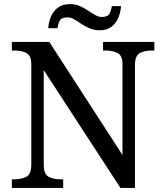

<svg xmlns="http://www.w3.org/2000/svg" viewBox="-20 -919 803 939"><path d="M38 0V-42H51Q85 -42 109 -54.5Q133 -67 133 -114V-604Q133 -648 108.5 -660Q84 -672 51 -672H38V-714H221L579 -161V-604Q579 -648 554.5 -660Q530 -672 497 -672H484V-714H735V-672H722Q688 -672 664 -659.5Q640 -647 640 -600V0H569L194 -576V-114Q194 -67 218 -54.5Q242 -42 276 -42H289V0ZM467 -771Q440 -771 418 -780.5Q396 -790 377.5 -802.5Q359 -815 342.5 -824.5Q326 -834 310 -834Q280 -834 272 -817.5Q264 -801 261 -781H216Q218 -812 229.5 -838.5Q241 -865 263.5 -882Q286 -899 322 -899Q349 -899 370.5 -889.5Q392 -880 410.5 -867.5Q429 -855 445.5 -845.5Q462 -836 478 -836Q507 -836 515.5 -852.5Q524 -869 527 -889H572Q570 -859 558.5 -832Q547 -805 525 -788Q503 -771 467 -771Z"/></svg>

Font: Noto Serif Yezidi
Style: Regular
Weight: 400
Designer: Dalton Maag Ltd
Foundry: Dalton Maag Ltd
Version: Version 1.001; ttfautohint (v1.8.4.7-5d5b)